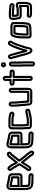

<svg xmlns="http://www.w3.org/2000/svg" viewBox="1811 -2548 842 4504"><g transform="rotate(-90 2232.0 -296.0)"><path d="M95 -449V-278C95 -278 94 -230 134 -257C137 -259 137 -259 139 -259H233C249 -259 284 -261 295 -261H324C339 -261 349 -275 349 -286V-430C349 -454 319 -459 302 -461L286 -463C271 -466 262 -467 249 -469C234 -474 218 -477 205 -479C189 -483 169 -487 154 -490L135 -495C102 -503 95 -477 95 -449ZM233 -309H145V-441C173 -436 212 -424 239 -420C253 -418 265 -415 279 -413L296 -411H299V-311H295C280 -311 247 -309 233 -309ZM235 -1H337C343 -1 349 0 355 1C373 5 372 11 371 15C368 22 363 24 359 23C356 22 352 19 337 19H245C237 19 227 17 214 17C149 17 111 2 94 -30C83 -50 80 -73 77 -110C76 -121 75 -131 75 -142V-449C75 -496 89 -517 120 -517C132 -517 140 -514 158 -510C198 -501 231 -491 273 -485L288 -483L305 -480H307C348 -476 368 -462 369 -439V-257C369 -248 358 -241 349 -241H295C280 -241 247 -239 233 -239H139C134 -239 95 -267 95 -219V-143C95 -115 98 -92 101 -70C102 -47 115 -23 132 -17C149 -11 170 -4 196 -4C205 -3 209 -3 214 -3C219 -3 228 -1 235 -1ZM198 -54C182 -54 170 -57 155 -62C153 -65 151 -71 151 -72V-75C148 -98 145 -118 145 -143V-189H233C249 -189 284 -191 295 -191H348C383 -189 419 -218 419 -257V-440C419 -504 356 -526 312 -530L296 -533H295L279 -535C269 -537 260 -540 242 -543C218 -549 192 -555 168 -560C154 -563 142 -567 120 -567C49 -567 25 -504 25 -449V-142C25 -129 26 -117 27 -106C30 -70 32 -38 50 -6C80 52 145 67 214 67C221 67 231 69 245 69H337C339 69 335 68 346 71C383 80 411 54 419 29C432 -16 397 -39 371 -46C360 -49 348 -51 337 -51H237C232 -52 222 -53 214 -53C207 -53 204 -54 198 -54Z M874 -505C879 -499 877 -494 872 -490L863 -484C843 -472 832 -456 821 -442L803 -419C791 -404 772 -382 759 -363C744 -343 720 -313 704 -291C694 -280 685 -264 696 -249C705 -237 713 -223 724 -210C744 -186 754 -166 778 -140C784 -133 792 -124 798 -116C802 -108 805 -105 814 -98C831 -81 854 -49 869 -27L878 -14C884 -4 896 11 901 19C906 27 900 36 892 35C879 32 854 -17 839 -35C831 -45 815 -70 798 -84C789 -93 777 -110 764 -127C749 -144 739 -157 729 -172C720 -187 703 -203 696 -214C696 -214 677 -249 654 -213L644 -197C613 -143 579 -91 545 -45L539 -36C529 -25 518 -40 523 -48L528 -57C537 -70 551 -87 560 -101L576 -125L577 -127C599 -166 628 -208 652 -249C657 -257 657 -268 652 -276C622 -323 589 -381 559 -429C549 -447 540 -459 526 -475C519 -484 533 -499 541 -489L548 -480C564 -462 579 -433 598 -405C614 -378 634 -339 652 -311C652 -311 669 -279 693 -310C708 -330 728 -356 742 -375C755 -394 774 -414 788 -432L806 -455C814 -466 824 -475 835 -488C839 -493 844 -496 851 -500L861 -507C868 -511 870 -510 874 -505ZM835 -549 826 -544C815 -538 805 -529 797 -520C788 -509 778 -500 766 -485L749 -463C734 -446 717 -424 702 -403C695 -394 685 -382 675 -369C664 -388 652 -413 641 -431C626 -457 609 -488 586 -514L579 -521C527 -582 440 -503 488 -443L495 -434C505 -423 506 -422 517 -403C544 -359 573 -308 602 -262C581 -228 555 -188 534 -152L518 -129C507 -111 493 -93 482 -77C461 -47 472 -11 495 6C524 28 564 17 580 -7L585 -16C617 -58 649 -107 678 -156C681 -152 686 -146 687 -144C699 -125 711 -112 726 -95C736 -82 749 -61 765 -47C773 -40 788 -19 801 -3C808 6 809 10 819 24C826 35 844 78 884 85C920 91 947 65 952 35C957 4 931 -26 919 -43L910 -56C906 -62 902 -68 895 -77C881 -97 864 -119 845 -137C843 -139 841 -142 839 -145C832 -154 825 -164 816 -174C796 -196 787 -213 763 -242C759 -248 753 -255 746 -265C779 -309 808 -344 843 -387L861 -410C874 -426 879 -435 889 -442L899 -448C933 -468 931 -510 915 -533C900 -556 867 -570 835 -549Z M1073 -449V-278C1073 -278 1072 -230 1112 -257C1115 -259 1115 -259 1117 -259H1211C1227 -259 1262 -261 1273 -261H1302C1317 -261 1327 -275 1327 -286V-430C1327 -454 1297 -459 1280 -461L1264 -463C1249 -466 1240 -467 1227 -469C1212 -474 1196 -477 1183 -479C1167 -483 1147 -487 1132 -490L1113 -495C1080 -503 1073 -477 1073 -449ZM1211 -309H1123V-441C1151 -436 1190 -424 1217 -420C1231 -418 1243 -415 1257 -413L1274 -411H1277V-311H1273C1258 -311 1225 -309 1211 -309ZM1213 -1H1315C1321 -1 1327 0 1333 1C1351 5 1350 11 1349 15C1346 22 1341 24 1337 23C1334 22 1330 19 1315 19H1223C1215 19 1205 17 1192 17C1127 17 1089 2 1072 -30C1061 -50 1058 -73 1055 -110C1054 -121 1053 -131 1053 -142V-449C1053 -496 1067 -517 1098 -517C1110 -517 1118 -514 1136 -510C1176 -501 1209 -491 1251 -485L1266 -483L1283 -480H1285C1326 -476 1346 -462 1347 -439V-257C1347 -248 1336 -241 1327 -241H1273C1258 -241 1225 -239 1211 -239H1117C1112 -239 1073 -267 1073 -219V-143C1073 -115 1076 -92 1079 -70C1080 -47 1093 -23 1110 -17C1127 -11 1148 -4 1174 -4C1183 -3 1187 -3 1192 -3C1197 -3 1206 -1 1213 -1ZM1176 -54C1160 -54 1148 -57 1133 -62C1131 -65 1129 -71 1129 -72V-75C1126 -98 1123 -118 1123 -143V-189H1211C1227 -189 1262 -191 1273 -191H1326C1361 -189 1397 -218 1397 -257V-440C1397 -504 1334 -526 1290 -530L1274 -533H1273L1257 -535C1247 -537 1238 -540 1220 -543C1196 -549 1170 -555 1146 -560C1132 -563 1120 -567 1098 -567C1027 -567 1003 -504 1003 -449V-142C1003 -129 1004 -117 1005 -106C1008 -70 1010 -38 1028 -6C1058 52 1123 67 1192 67C1199 67 1209 69 1223 69H1315C1317 69 1313 68 1324 71C1361 80 1389 54 1397 29C1410 -16 1375 -39 1349 -46C1338 -49 1326 -51 1315 -51H1215C1210 -52 1200 -53 1192 -53C1185 -53 1182 -54 1176 -54Z M1697 -469C1732 -469 1768 -461 1799 -450L1809 -447C1812 -446 1816 -442 1814 -434C1812 -429 1807 -426 1803 -428C1792 -432 1782 -436 1771 -438C1764 -439 1761 -441 1749 -443C1730 -447 1715 -449 1696 -449C1686 -450 1684 -450 1678 -450H1545C1519 -450 1519 -422 1519 -398V-187C1519 -174 1519 -162 1520 -151C1520 -121 1525 -99 1525 -77C1525 -73 1524 -67 1526 -59C1528 -47 1541 -39 1551 -39H1668C1699 -39 1726 -43 1750 -49C1792 -57 1829 -68 1870 -74C1879 -75 1887 -66 1882 -59C1880 -57 1880 -56 1868 -54L1854 -52C1784 -40 1740 -19 1668 -19H1542C1515 -19 1507 -28 1507 -41C1507 -56 1505 -69 1505 -78C1505 -117 1499 -150 1499 -187V-398C1499 -420 1503 -453 1505 -458C1507 -463 1515 -470 1523 -470H1679C1690 -470 1691 -469 1697 -469ZM1569 -187V-398V-400H1678C1688 -400 1687 -399 1693 -399C1727 -399 1757 -390 1786 -381C1822 -368 1853 -393 1862 -418C1874 -454 1853 -486 1825 -495L1815 -498C1783 -509 1741 -519 1699 -519C1694 -520 1685 -520 1679 -520H1523C1493 -520 1470 -502 1459 -480C1448 -456 1449 -421 1449 -398V-187C1449 -144 1455 -111 1455 -78C1455 -63 1457 -50 1457 -41C1457 10 1503 31 1542 31H1668C1750 31 1800 9 1862 -2L1876 -4C1890 -6 1908 -10 1922 -29C1954 -73 1915 -133 1863 -124C1818 -118 1777 -106 1739 -98C1717 -94 1696 -89 1668 -89H1575C1574 -111 1570 -134 1570 -152C1570 -162 1569 -173 1569 -187Z M2094 -9C2071 -9 2058 -23 2058 -56C2058 -94 2051 -125 2049 -156C2048 -176 2045 -200 2044 -216C2044 -238 2039 -273 2037 -288C2035 -322 2032 -355 2032 -386V-454C2032 -458 2038 -464 2042 -464C2046 -464 2052 -458 2052 -454V-386C2052 -377 2052 -368 2053 -358C2053 -306 2061 -261 2064 -217L2066 -189C2069 -160 2070 -139 2073 -112C2075 -97 2078 -78 2078 -56V-54C2078 -39 2092 -29 2103 -29H2327C2342 -29 2352 -43 2352 -54V-59L2354 -86C2355 -98 2355 -106 2355 -116V-452C2355 -456 2361 -462 2365 -462C2369 -462 2375 -456 2375 -452V-117C2375 -104 2375 -94 2374 -84L2372 -57C2371 -47 2371 -42 2371 -39C2371 -21 2357 -9 2345 -9ZM2102 -386V-454C2102 -486 2074 -514 2042 -514C2010 -514 1982 -486 1982 -454V-386C1982 -351 1985 -317 1987 -284C1988 -266 1994 -230 1994 -215C1994 -194 1998 -172 1999 -154C2001 -117 2008 -88 2008 -56C2008 -7 2037 41 2094 41H2345C2389 41 2421 3 2421 -39C2421 -42 2422 -47 2422 -52L2424 -80C2425 -92 2425 -104 2425 -117V-452C2425 -484 2397 -512 2365 -512C2333 -512 2305 -484 2305 -452V-116C2305 -106 2305 -98 2304 -90L2303 -79H2128C2127 -92 2126 -105 2123 -119C2120 -143 2119 -162 2116 -193L2114 -221C2111 -269 2103 -314 2103 -359C2103 -367 2102 -376 2102 -386Z M2635 -594C2635 -600 2640 -604 2644 -604C2650 -604 2655 -598 2655 -594V-467C2655 -452 2669 -442 2680 -442H2794C2799 -442 2804 -437 2804 -432C2804 -427 2799 -422 2794 -422H2680C2665 -422 2655 -408 2655 -397V-8C2655 -4 2650 2 2644 2C2640 2 2635 -2 2635 -8V-399C2635 -414 2621 -424 2610 -424H2535C2530 -424 2525 -429 2525 -434C2525 -439 2530 -444 2535 -444H2610C2625 -444 2635 -458 2635 -469ZM2585 -594V-494H2535C2502 -494 2475 -467 2475 -434C2475 -401 2502 -374 2535 -374H2585V-8C2585 24 2610 52 2644 52C2676 52 2705 26 2705 -8V-372H2794C2827 -372 2854 -399 2854 -432C2854 -465 2827 -492 2794 -492H2705V-594C2705 -628 2676 -654 2644 -654C2610 -654 2585 -626 2585 -594Z M2971 -448C2971 -452 2977 -458 2981 -458C2985 -458 2991 -452 2991 -448V-265C2991 -216 2996 -166 2995 -122V45C2995 51 2990 55 2986 55C2980 55 2975 49 2975 45V-122C2977 -174 2971 -219 2971 -265ZM2921 -448V-265C2921 -215 2927 -170 2925 -124V45C2925 79 2954 105 2986 105C3020 105 3045 77 3045 45V-122C3046 -170 3041 -220 3041 -265V-448C3041 -480 3013 -508 2981 -508C2949 -508 2921 -480 2921 -448ZM2953 -636C2953 -642 2958 -647 2963 -647C2970 -647 2976 -640 2976 -634C2976 -628 2972 -624 2966 -624C2959 -624 2953 -631 2953 -636ZM2903 -636C2903 -601 2933 -574 2966 -574C3000 -574 3026 -602 3026 -634C3026 -668 2998 -697 2963 -697C2928 -697 2903 -668 2903 -636Z M3097 -456C3110 -402 3127 -350 3141 -296C3154 -247 3167 -210 3175 -164C3186 -109 3205 -64 3222 -22C3232 5 3269 66 3330 36C3373 14 3374 -30 3382 -58C3388 -80 3391 -107 3397 -121C3408 -145 3412 -168 3420 -192C3429 -216 3436 -243 3443 -263C3460 -309 3477 -358 3498 -396C3507 -411 3507 -416 3515 -428L3523 -441C3532 -455 3533 -471 3530 -486C3517 -542 3445 -543 3421 -503L3413 -490C3407 -481 3404 -473 3402 -470C3370 -420 3353 -356 3331 -306C3331 -305 3330 -305 3330 -304C3319 -270 3305 -228 3294 -191C3294 -189 3294 -191 3293 -189C3286 -225 3276 -255 3268 -286C3251 -352 3229 -420 3213 -485C3192 -562 3080 -531 3097 -456ZM3145 -468C3143 -475 3147 -477 3152 -479C3159 -481 3163 -479 3165 -473C3181 -406 3204 -339 3220 -274C3229 -240 3237 -213 3244 -178C3249 -151 3256 -135 3261 -116C3264 -107 3266 -98 3269 -89C3269 -89 3310 -53 3318 -92L3322 -112C3326 -133 3335 -150 3342 -179C3352 -213 3366 -253 3377 -287C3402 -344 3417 -402 3444 -444C3449 -452 3451 -457 3455 -464L3463 -477C3468 -485 3481 -479 3482 -474C3483 -470 3482 -469 3481 -467L3473 -454C3463 -438 3461 -433 3454 -422C3429 -377 3414 -327 3397 -281C3388 -257 3381 -230 3373 -209C3363 -184 3359 -161 3351 -141C3341 -117 3338 -91 3334 -71C3322 -29 3322 -16 3308 -8C3294 -2 3278 -14 3268 -40C3266 -45 3263 -52 3261 -56C3255 -72 3245 -97 3241 -111C3235 -135 3229 -151 3225 -173C3216 -225 3201 -263 3189 -308C3175 -364 3158 -417 3145 -468Z M3647 -26C3641 -26 3631 -36 3631 -43V-184C3634 -235 3635 -284 3644 -324C3657 -381 3668 -423 3700 -423H3881C3882 -423 3883 -423 3888 -420C3892 -417 3899 -415 3903 -415H3907C3912 -415 3917 -410 3917 -405V-188C3916 -165 3914 -165 3912 -146L3910 -124C3906 -72 3897 -46 3879 -40C3864 -37 3853 -34 3846 -33C3841 -33 3837 -33 3832 -32C3817 -32 3804 -29 3798 -29H3741C3722 -29 3702 -25 3691 -25H3668C3654 -25 3654 -26 3647 -26ZM3847 17C3865 17 3883 11 3892 8C3953 -9 3956 -76 3960 -120L3962 -141C3964 -155 3967 -165 3967 -187V-405C3967 -436 3943 -462 3910 -465C3903 -469 3892 -473 3881 -473H3700C3616 -473 3605 -376 3596 -335C3585 -287 3584 -235 3581 -186V-185V-43C3581 -9 3609 22 3645 24C3651 25 3660 25 3668 25H3691C3710 25 3730 21 3741 21H3798C3813 21 3826 18 3834 18C3839 18 3841 17 3847 17ZM3845 -53C3860 -53 3864 -57 3864 -57C3879 -61 3885 -72 3885 -82V-84C3888 -101 3888 -113 3890 -127L3893 -149C3895 -163 3897 -168 3897 -189V-378C3897 -393 3883 -403 3872 -403H3706C3697 -403 3688 -397 3684 -390C3671 -366 3669 -341 3664 -320C3655 -275 3654 -230 3651 -185V-183V-70C3651 -55 3665 -45 3676 -45H3691C3709 -45 3728 -49 3739 -49H3798C3800 -49 3809 -49 3813 -50L3830 -52C3836 -53 3840 -53 3845 -53ZM3723 -353H3847V-190C3846 -176 3844 -173 3843 -154L3840 -133C3838 -120 3838 -112 3837 -103C3834 -103 3831 -103 3824 -102L3806 -100C3803 -100 3803 -99 3798 -99H3739C3725 -99 3713 -97 3701 -96V-182C3705 -243 3708 -305 3723 -353Z M4196 -440H4112C4097 -440 4087 -426 4087 -415V-383C4087 -349 4095 -321 4100 -297C4102 -285 4115 -277 4125 -277H4271C4316 -277 4343 -297 4371 -297C4378 -297 4390 -286 4390 -277V-118C4390 -106 4387 -98 4384 -82C4381 -63 4377 -49 4370 -35C4364 -23 4352 -15 4311 -15H4186C4172 -15 4155 -19 4133 -19H4127C4122 -20 4117 -25 4117 -30C4117 -35 4123 -39 4127 -39H4134C4147 -39 4164 -35 4186 -35H4311C4323 -35 4331 -37 4333 -37C4351 -37 4360 -52 4363 -71L4365 -86C4365 -89 4370 -101 4370 -118V-248C4370 -252 4371 -280 4339 -272C4312 -265 4294 -257 4271 -257H4120C4093 -257 4086 -266 4084 -277C4083 -286 4081 -295 4077 -313C4072 -331 4071 -343 4069 -364C4068 -371 4067 -378 4067 -383V-425C4067 -428 4069 -435 4073 -445C4079 -458 4084 -460 4093 -460H4178C4186 -460 4192 -459 4198 -459H4218C4246 -459 4284 -449 4315 -449C4318 -449 4331 -446 4345 -446H4351C4357 -446 4361 -442 4361 -436C4361 -430 4357 -426 4351 -426H4345C4340 -426 4326 -429 4313 -429C4286 -429 4254 -439 4217 -439C4208 -439 4203 -440 4196 -440ZM4017 -425V-383C4017 -374 4018 -367 4019 -359C4021 -339 4024 -321 4029 -301C4031 -293 4030 -285 4034 -268C4042 -224 4082 -207 4120 -207H4271C4290 -207 4305 -211 4320 -215V-118C4320 -113 4316 -96 4314 -85H4311H4186C4172 -85 4155 -89 4134 -89H4128C4094 -90 4067 -62 4067 -30C4067 2 4094 31 4126 31H4133C4147 31 4164 35 4186 35H4311C4349 35 4396 29 4415 -14C4423 -30 4431 -51 4434 -74C4435 -82 4440 -98 4440 -118V-277C4440 -312 4410 -347 4371 -347C4323 -347 4296 -327 4271 -327H4145C4141 -346 4137 -365 4137 -383V-390H4194C4202 -389 4211 -389 4217 -389C4244 -389 4276 -379 4313 -379C4318 -379 4332 -376 4345 -376H4351C4385 -376 4411 -404 4411 -436C4411 -468 4385 -496 4351 -496H4345C4341 -496 4328 -499 4315 -499C4311 -499 4309 -500 4306 -500C4280 -503 4250 -509 4218 -509H4200C4192 -510 4183 -510 4178 -510H4093C4052 -510 4017 -471 4017 -425Z"/></g></svg>

Font: Electronic
Style: Outline
Weight: 700
Version: Version 1.011